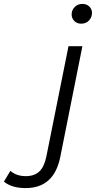

<svg xmlns="http://www.w3.org/2000/svg" viewBox="-195 -762 490 981"><path d="M-64 199Q-135 199 -175 166L-142 111Q-111 138 -63 138Q-20 138 5.5 114.5Q31 91 42 37L155 -526H226L113 40Q81 199 -64 199ZM220 -641Q198 -641 184.5 -655Q171 -669 171 -688Q171 -710 186.5 -726Q202 -742 226 -742Q248 -742 261.5 -728.5Q275 -715 275 -697Q275 -673 259.5 -657Q244 -641 220 -641Z"/></svg>

Font: Montserrat
Style: Italic
Weight: 400
Italic angle: -11.3°
Designer: Julieta Ulanovsky
Foundry: Julieta Ulanovsky
Version: Version 9.000; ttfautohint (v1.8.4.7-5d5b)